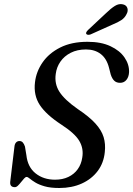

<svg xmlns="http://www.w3.org/2000/svg" viewBox="-20 -919 659 950"><path d="M273.6 11.2Q229.7 11.2 200.9 2.9Q172.1 -5.4 154.7 -16.1Q137.2 -26.9 127.4 -35.2Q117.6 -43.5 111.7 -43.5Q106.2 -43.5 99.3 -35.8Q92.3 -28.2 84.5 -18.2Q76.7 -8.2 68.8 -0.5Q60.9 7.1 53.3 7.1Q41.1 7.1 35.1 0.5Q29.1 -6 30.6 -19.8L51.3 -192Q52.5 -206.4 59.2 -213.8Q66 -221.2 76.2 -221.2Q86.3 -221.2 92.7 -214.2Q99.1 -207.2 103.5 -193.9L110.5 -151.5Q117 -92 156.3 -61Q195.5 -29.9 252.3 -29.9Q289.6 -29.9 318.2 -43.5Q346.7 -57 364.4 -81.6Q382.1 -106.1 386.9 -138.7Q394.8 -183.6 372.5 -221.5Q350.3 -259.4 283.3 -302.6Q208.9 -351.1 177 -399.4Q145.2 -447.7 153.2 -512.6Q159.3 -564.7 190.6 -610.1Q221.9 -655.6 277.9 -683.9Q333.9 -712.2 413.1 -712.2Q480.2 -712.2 526.4 -690.5Q572.6 -668.9 596.1 -634.6Q619.6 -600.4 618.6 -562.5Q617.8 -539.5 606 -524.3Q594.1 -509.2 574.2 -509.2Q556.5 -509.2 545.8 -519.1Q535 -529 528.1 -549.6L519.5 -583.2Q507.9 -629.2 478.5 -651.7Q449.1 -674.3 405.5 -674.3Q362.3 -674.3 330.1 -657.9Q297.9 -641.5 278.9 -614Q259.9 -586.6 255.8 -553Q248.8 -504.2 274.1 -464.8Q299.3 -425.3 364.3 -379.8Q421.1 -342 451.7 -308.4Q482.3 -274.8 492.7 -240.6Q503.1 -206.3 498.5 -166.4Q493.3 -112.8 463.4 -72.9Q433.4 -33 384.6 -10.9Q335.8 11.2 273.6 11.2ZM504.5 -853.8Q528.3 -877.1 548.5 -889.7Q568.6 -902.3 588.6 -897.4Q605.8 -893.2 610.3 -878.7Q614.7 -864.1 606.2 -849.2Q597.6 -830.9 580.2 -819.4Q562.7 -807.9 537.2 -797.7L428.2 -748.7Q422.1 -746.4 415.7 -746.8Q409.2 -747.2 407 -751.2Q404.5 -755.9 407.9 -761.2Q411.2 -766.4 416.4 -771.4Z"/></svg>

Font: Fraunces
Style: Italic
Weight: 900
Italic angle: -16°
Version: Version 1.000;[0bf87f6ff]